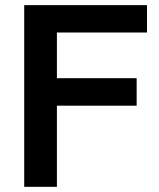

<svg xmlns="http://www.w3.org/2000/svg" viewBox="-20 -723 615 743"><path d="M73.7 0V-703.1H548.8V-597.2H200.2V-420.4H508.8V-314H200.2V0Z"/></svg>

Font: Schibsted Grotesk SemiBold
Style: Regular
Weight: 600
Designer: Bakken & Baeck AS, Henrik Kongsvoll
Foundry: Schibsted ASA
Version: Version 1.100;gftools[0.9.25]